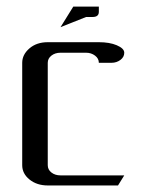

<svg xmlns="http://www.w3.org/2000/svg" viewBox="-20 -567 448 587"><path d="M47.9 -62V-375Q47.9 -399.9 69.8 -418.9Q91.8 -438 126 -438H282.2Q314.9 -438 336.9 -428.7Q359.9 -418.9 359.9 -405.8Q359.9 -392.6 348.1 -383.8Q336.4 -375 320.8 -375H282.2Q282.2 -388.2 270.5 -397Q258.8 -405.8 243.2 -405.8H165Q148.4 -405.8 137.2 -397Q126 -388.2 126 -375V-62Q126 -48.3 137.2 -39.6Q148.4 -30.8 165 -30.8H359.9L340.8 0H126Q92.8 0 70.3 -18.1Q47.9 -36.1 47.9 -62ZM165 -483.9 204.1 -546.9H282.2V-530.8Q282.2 -515.1 263.2 -515.1H243.2Z"/></svg>

Font: Hhenum
Style: Regular
Weight: 400
Designer: T. Christopher White
Version: Version 1.0